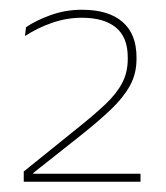

<svg xmlns="http://www.w3.org/2000/svg" viewBox="-20 -726 332 384"><path d="M27.5 -362.5V-383L133.5 -468.5Q168 -496 190.5 -517.2Q213 -538.5 224.2 -559.8Q235.5 -581 235.5 -608V-611.5Q235.5 -651.5 211.8 -671Q188 -690.5 144 -690.5Q113.5 -690.5 84.5 -680.5Q55.5 -670.5 30 -654L32 -671.5Q50.5 -684.5 80.5 -695.5Q110.5 -706.5 144 -706.5Q197 -706.5 225 -682.2Q253 -658 253 -611.5V-607.5Q253 -578.5 239.8 -554.5Q226.5 -530.5 201.8 -507Q177 -483.5 142.5 -456L46.5 -380V-373.5L39.5 -378.5H261V-362.5Z"/></svg>

Font: Anek Telugu Thin
Style: Regular
Weight: 250
Version: Version 1.003